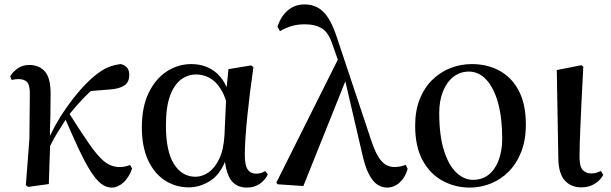

<svg xmlns="http://www.w3.org/2000/svg" viewBox="-20 -833 2765 869"><path d="M107 13 97 5 113 -204 115 -403Q116 -445 104 -460Q92 -475 63 -475Q55 -475 47.5 -474Q40 -473 33 -471L26 -488Q39 -509 61 -524Q83 -539 112 -539Q158 -539 184 -508.5Q210 -478 209 -405Q209 -356 208 -304Q206 -261 206 -218Q227 -262 253 -304Q288 -359 327 -406.5Q366 -454 405 -487Q441 -517 469.5 -528.5Q498 -540 527 -543Q543 -539 554 -528Q565 -517 565 -493Q565 -461 542.5 -446Q520 -431 477 -428L391 -421Q381 -412 371 -402Q334 -365 295 -317Q337 -250 368 -205Q399 -158 424 -129.5Q449 -101 472 -89Q495 -77 521 -77Q537 -77 549 -80Q561 -83 569 -86L578 -70Q563 -28 537.5 -6Q512 16 486 16Q460 16 437 -2Q414 -20 390 -58Q366 -96 337 -157Q311 -213 277 -291Q264 -271 253 -253Q239 -232 225 -207Q217 -192 207 -173Q206 -135 204 -98Q203 -50 201 0Z M835 15Q774 15 725.5 -17Q677 -49 649.5 -109.5Q622 -170 622 -256Q622 -350 653.5 -414Q685 -478 736 -510.5Q787 -543 846 -543Q915 -543 963 -500Q989 -476 1006 -439L1014 -520L1117 -537L1127 -529Q1119 -475 1112 -418.5Q1105 -362 1099.5 -308.5Q1094 -255 1091 -209.5Q1088 -164 1088 -132Q1088 -85 1101 -66Q1114 -47 1139 -47Q1153 -47 1162.5 -50.5Q1172 -54 1181 -59L1192 -43Q1180 -18 1155.5 -1Q1131 16 1098 16Q1051 16 1026 -17Q1006 -44 998 -100Q974 -43 935 -17Q887 15 835 15ZM1003 -377Q993 -408 979 -430Q957 -465 928.5 -480.5Q900 -496 868 -496Q831 -496 800 -473.5Q769 -451 750 -400.5Q731 -350 731 -265Q731 -148 767.5 -90.5Q804 -33 865 -33Q894 -33 922.5 -52Q951 -71 971.5 -112.5Q992 -154 996 -221Z M1236 1 1231 -7 1509 -563 1486 -628Q1468 -685 1437.5 -704Q1407 -723 1360 -723Q1324 -723 1296.5 -714Q1269 -705 1247 -692L1236 -712Q1250 -757 1281.5 -785Q1313 -813 1359 -813Q1410 -813 1444 -779Q1478 -745 1504 -666L1660 -198Q1676 -150 1692 -124Q1708 -98 1726 -87.5Q1744 -77 1766 -77Q1776 -77 1790.5 -79.5Q1805 -82 1816 -87L1825 -69Q1815 -31 1789.5 -7.5Q1764 16 1732 16Q1709 16 1688 2.5Q1667 -11 1649 -46Q1631 -81 1617 -147L1543 -465L1353 9Z M2106 16Q2040 16 1983.5 -14.5Q1927 -45 1893 -107Q1859 -169 1859 -264Q1859 -333 1880 -385Q1901 -437 1937 -472Q1973 -507 2019 -525Q2065 -543 2115 -543Q2187 -543 2242.5 -512Q2298 -481 2329 -420.5Q2360 -360 2360 -270Q2360 -199 2339 -145.5Q2318 -92 2282 -56Q2246 -20 2200.5 -2Q2155 16 2106 16ZM2120 -19Q2163 -19 2192.5 -43Q2222 -67 2237.5 -109.5Q2253 -152 2253 -205Q2253 -300 2234 -368Q2215 -436 2181 -472.5Q2147 -509 2102 -509Q2063 -509 2032.5 -485.5Q2002 -462 1985 -419.5Q1968 -377 1968 -322Q1968 -219 1989.5 -151.5Q2011 -84 2046 -51.5Q2081 -19 2120 -19Z M2611 15Q2564 15 2536 -16.5Q2508 -48 2507 -116L2500 -516L2612 -538L2620 -531Q2615 -439 2612 -374Q2609 -309 2607 -263Q2605 -217 2604 -183.5Q2603 -150 2603 -123Q2603 -78 2618 -63Q2633 -48 2656 -48Q2670 -48 2680.5 -51.5Q2691 -55 2700 -59L2710 -42Q2701 -21 2674.5 -3Q2648 15 2611 15Z"/></svg>

Font: Early Summer Mincho SemiBold
Style: Regular
Weight: 600
Designer: GuiWonder
Version: Version 1.002